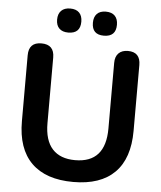

<svg xmlns="http://www.w3.org/2000/svg" viewBox="-60 -964 860 1026"><g transform="rotate(5 369.5 -451.0)"><path d="M371 10Q224 10 147 -66Q70 -142 70 -290V-643Q70 -713 138 -713Q207 -713 207 -643V-291Q207 -199 249 -153Q291 -107 371 -107Q534 -107 534 -291V-643Q534 -677 552 -695Q570 -713 602 -713Q669 -713 669 -643V-290Q669 -142 593 -66Q517 10 371 10ZM466 -783Q402 -783 402 -847Q402 -878 418.5 -895Q435 -912 466 -912Q498 -912 514.5 -895Q531 -878 531 -847Q531 -783 466 -783ZM275 -783Q244 -783 227 -799.5Q210 -816 210 -847Q210 -878 227 -895Q244 -912 275 -912Q307 -912 323.5 -895Q340 -878 340 -847Q340 -783 275 -783Z"/></g></svg>

Font: Chiron GoRound TC SB
Style: Regular
Weight: 500
Designer: Ryoko NISHIZUKA 西塚涼子 (kana, bopomofo & ideographs); Paul D. Hunt (Latin, Greek & Cyrillic); Sandoll Communications 산돌커뮤니
Foundry: Adobe
Version: Version 1.000;hotconv 1.1.1;makeotfexe 2.6.0